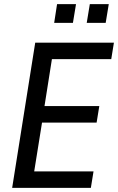

<svg xmlns="http://www.w3.org/2000/svg" viewBox="-20 -912 573 932"><path d="M39 0 151 -705H533L520 -625H232L196 -397H462L449 -317H184L146 -80H434L421 0ZM401 -801 416 -892H508L493 -801ZM243 -801 257 -892H349L334 -801Z"/></svg>

Font: Nunito Sans 10pt Condensed SemiBold
Style: Italic
Weight: 600
Width: 3
Italic angle: -9°
Designer: Vernon Adams
Foundry: Vernon Adams
Version: Version 3.101;gftools[0.9.27]